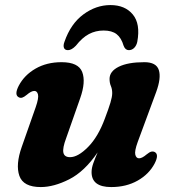

<svg xmlns="http://www.w3.org/2000/svg" viewBox="-20 -725 678 758"><path d="M590.5 -125Q609 -115.5 590.5 -79.5Q568.5 -37.5 523.5 -12Q478.5 13.5 419 13.5Q341.5 13.5 341.5 -45.5Q341.5 -61.5 348.5 -81Q355.5 -100.5 365.5 -123.5Q313.5 -47.5 253 -17Q192.5 13.5 141 13.5Q72 13.5 56.5 -30.8Q41 -75 66 -145.5L121 -302Q133.5 -338 130 -352Q126.5 -366 115.5 -366Q103.5 -366 85.5 -350.5Q74.5 -341.5 67.5 -339.5Q60.5 -337.5 54 -341Q35.5 -350.5 54 -386.5Q76 -428.5 120.2 -454Q164.5 -479.5 223 -479.5Q289.5 -479.5 304.5 -440.8Q319.5 -402 296.5 -337L241 -179Q226.5 -140.5 230.2 -122.5Q234 -104.5 256.5 -104.5Q288 -104.5 327.8 -144.8Q367.5 -185 394 -257Q409 -296.5 416 -319.8Q423 -343 423 -357.5Q423 -373 417.8 -385.2Q412.5 -397.5 412.5 -413.5Q412.5 -443.5 448.8 -461.5Q485 -479.5 550 -479.5Q597 -479.5 607 -448.5Q617 -417.5 596.5 -361.5L523.5 -164Q510.5 -128 514.2 -114Q518 -100 529 -100Q541 -100 559 -115.5Q570 -124.5 577 -126.2Q584 -128 590.5 -125ZM389 -604.5Q357.5 -604.5 331 -590.5Q304.5 -576.5 279.5 -544.5Q262.5 -527 248.5 -527Q236 -527 232.5 -536.2Q229 -545.5 234.5 -560Q259 -631 309 -668Q359 -705 416 -705Q473.5 -705 504.2 -668Q535 -631 522 -560Q519 -545.5 510 -536.2Q501 -527 488.5 -527Q474.5 -527 468 -544.5Q459 -575.5 440.5 -590Q422 -604.5 389 -604.5Z"/></svg>

Font: Fraunces 9pt S000
Style: Bold Italic
Weight: 700
Italic angle: -16°
Version: Version 1.000; ttfautohint (v1.8.3)